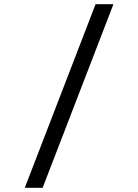

<svg xmlns="http://www.w3.org/2000/svg" viewBox="-20 -814 658 914"><path d="M98 80 435 -794H520L183 80Z"/></svg>

Font: Fragment Mono SC
Style: Regular
Weight: 400
Monospace: yes
Designer: Wei Huang based on Nimbus Sans by URW Studio, based on Helvetica by Max Miedinger.
Foundry: Wei Huang
Version: Version 1.012; ttfautohint (v1.8.4.7-5d5b)